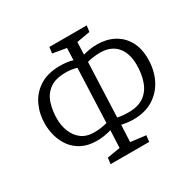

<svg xmlns="http://www.w3.org/2000/svg" viewBox="-160 -899 1072 1065"><g transform="rotate(-30 375.5 -366.5)"><path d="M254 0 259 -39 342 -53 347 -164Q328 -158 304 -154Q280 -150 254 -150Q200 -150 161 -169.5Q122 -189 97.5 -221.5Q73 -254 61.5 -294Q50 -334 50 -375Q50 -438 75 -492Q100 -546 151.5 -579.5Q203 -613 283 -613Q308 -613 329.5 -610Q351 -607 364 -602L367 -679L280 -694L285 -733H524L519 -694L433 -679L430 -600Q448 -605 470 -609Q492 -613 520 -613Q580 -613 626.5 -588.5Q673 -564 699.5 -517Q726 -470 726 -403Q726 -333 698.5 -276Q671 -219 618 -185Q565 -151 488 -151Q473 -151 452.5 -153.5Q432 -156 414 -160L409 -52L506 -40L501 0ZM264 -198Q289 -198 308.5 -201Q328 -204 348 -209L362 -555Q330 -565 292 -565Q224 -565 187 -536.5Q150 -508 136 -462.5Q122 -417 122 -366Q122 -323 137 -284.5Q152 -246 183.5 -222Q215 -198 264 -198ZM415 -206Q443 -199 485 -199Q547 -199 584 -225.5Q621 -252 638 -299Q655 -346 655 -405Q655 -480 618 -522.5Q581 -565 512 -565Q467 -565 429 -554Z"/></g></svg>

Font: Literata 12pt Light
Style: Italic
Weight: 300
Italic angle: -2°
Designer: Latin by Veronika Burian and Jose Scaglione. Greek by Irene Vlachou. Cyrillic by Vera Evstafieva
Foundry: TypeTogether
Version: Version 3.002